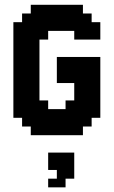

<svg xmlns="http://www.w3.org/2000/svg" viewBox="-20 -576 484 818"><path d="M259.3 -148.1H296.3V-222.2H222.2V-333.3H407.4V-74.1H370.4V-37H333.3V0H111.1V-37H74.1V-74.1H37V-481.5H74.1V-518.5H111.1V-555.6H333.3V-518.5H370.4V-481.5H407.4V-407.4H296.3V-444.4H185.2V-407.4H148.1V-148.1H185.2V-111.1H259.3ZM185.2 74.1H296.3V185.2H259.3V222.2H185.2V185.2H222.2V148.1H185.2Z"/></svg>

Font: Jersey 15
Style: Regular
Weight: 400
Designer: Sarah Cadigan-Fried
Version: Version 1.001; ttfautohint (v1.8.4.7-5d5b)